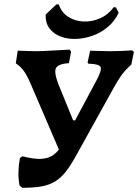

<svg xmlns="http://www.w3.org/2000/svg" viewBox="-20 -885 657 913"><path d="M281.5 -124.1 129.2 -478.5Q116.8 -508.4 106.2 -527.1Q95.6 -545.9 84.9 -558.1Q74.1 -570.3 59.4 -580.9L55.1 -584.3L64.4 -644.1Q94.7 -643.1 118.9 -642.3Q143.2 -641.5 156 -641.5Q168.5 -641.5 187.8 -642.5Q207.2 -643.5 237.1 -645Q267 -646.5 310.6 -649.1L318.1 -640.3L307.9 -585Q257.8 -581.1 246.7 -562.3Q235.7 -543.4 256.8 -486.8L327.8 -312.8H378.9ZM72.8 -3.2Q67 -34.8 67.7 -67.7Q68.4 -100.6 74.8 -133.7L87.1 -141.9Q140 -127.8 176.2 -129.6Q212.3 -131.4 237.2 -150.7Q262.2 -169.9 280.3 -206.2L438.9 -502.8Q464.8 -550.9 458.3 -566Q451.7 -581.1 400.7 -582.1L396.4 -587L408.6 -643.7L505.1 -641.5Q530.6 -641.5 555.6 -642.7Q580.6 -644 608.6 -645.5L616.8 -638.1L604.2 -577.5Q588.4 -563.5 575.6 -549.6Q562.8 -535.7 550.2 -516.7Q537.7 -497.7 521.5 -469L344 -148.8Q317.8 -100.9 294 -70.1Q270.3 -39.4 242.2 -22.2Q214.1 -5 176.8 1.5Q139.6 8 85.8 8ZM544.4 -824.6Q526 -784.7 493.2 -757.2Q460.5 -729.6 420.7 -715.4Q380.9 -701.1 341.3 -699.9Q301.8 -698.6 268.4 -711.2Q235.1 -723.8 215.3 -749.9Q195.5 -776 197.1 -815.9L248.9 -864.6L259.8 -863.6Q272.5 -825.4 304.4 -805.1Q336.3 -784.7 376.2 -782.8Q416.1 -780.8 455.1 -797.7Q494.2 -814.6 520.9 -850.9L531.2 -849.9Z"/></svg>

Font: Alegreya
Style: Italic
Weight: 400
Italic angle: -7°
Designer: Juan Pablo del Peral
Foundry: Huerta Tipografica
Version: Version 2.009